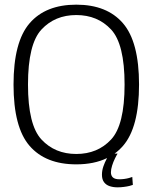

<svg xmlns="http://www.w3.org/2000/svg" viewBox="-20 -700 665 823"><path d="M307 4.5Q383.5 4.5 439 -22.5Q438 -21 437.5 -19.5Q429.5 -5 423.2 13Q417 31 417 49Q417 69 426 81Q435 93 450.2 98Q465.5 103 483.5 103Q497.5 103 511 101.2Q524.5 99.5 534.8 97Q545 94.5 549.5 92.5L547 58.5Q542 60.5 533 63Q524 65.5 513 67Q502 68.5 492 68.5Q473 68.5 464.2 60.8Q455.5 53 455.5 38.5Q455.5 26 460.5 10Q465.5 -6 472.5 -20.2Q479.5 -34.5 484 -41.5H471Q491 -56 507.5 -75Q576 -154 576 -337.5Q576 -520.5 507.2 -600.2Q438.5 -680 307 -680Q175.5 -680 106.8 -600.2Q38 -520.5 38 -337.5Q38 -154 106.8 -74.8Q175.5 4.5 307 4.5ZM307 -40Q215.5 -40 157.8 -102Q100 -164 100 -337.5Q100 -511.5 157.8 -573.5Q215.5 -635.5 307 -635.5Q398.5 -635.5 456.2 -573.5Q514 -511.5 514 -337.5Q514 -164 456.2 -102Q398.5 -40 307 -40Z"/></svg>

Font: Anybody Light
Style: Regular
Weight: 300
Designer: Tyler Finck
Foundry: Etcetera Type Company
Version: Version 1.111; ttfautohint (v1.8.4)